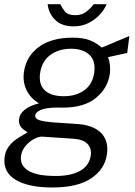

<svg xmlns="http://www.w3.org/2000/svg" viewBox="-20 -700 629 892"><path d="M223 171Q111 171 51.8 134.8Q-7.5 98.5 1.5 29.5Q5 2 19.8 -18Q34.5 -38 53 -51.2Q71.5 -64.5 87 -72.8Q102.5 -81 108 -85Q101 -90 90.5 -97.5Q80 -105 73 -117.2Q66 -129.5 69 -149Q71.5 -171 94.5 -190Q117.5 -209 161.5 -220Q123 -242 104 -280Q85 -318 91 -364Q100.5 -436.5 158.8 -480.8Q217 -525 318.5 -525Q366.5 -525 397.2 -513Q428 -501 452.5 -479Q460.5 -482 477.8 -489.2Q495 -496.5 515.5 -505.2Q536 -514 553.8 -521.2Q571.5 -528.5 581 -532.5L571 -454L482 -434.5Q495 -398.5 490.5 -358.5Q481 -290.5 426 -245.2Q371 -200 271.5 -200Q265.5 -200 258.2 -200Q251 -200 247 -200.5Q190 -199.5 167.5 -188.5Q145 -177.5 143.5 -164Q142.5 -148.5 162.5 -141.8Q182.5 -135 232 -131Q251.5 -129.5 278.5 -128Q305.5 -126.5 338 -124Q412 -119.5 448.8 -83.2Q485.5 -47 477 16Q467.5 85 404.5 128Q341.5 171 223 171ZM276.5 -253Q333.5 -253 372 -281Q410.5 -309 418 -363.5Q425 -418 395 -445.8Q365 -473.5 310 -473.5Q252.5 -473.5 213 -444Q173.5 -414.5 166 -358Q159.5 -307.5 188.2 -280.2Q217 -253 276.5 -253ZM239.5 117.5Q310.5 117.5 353 93.2Q395.5 69 402 20.5Q406 -11 386.2 -31.8Q366.5 -52.5 320.5 -55.5L179 -65Q161.5 -66.5 139 -54.8Q116.5 -43 98.8 -22.2Q81 -1.5 77.5 25.5Q72 68 111.2 92.8Q150.5 117.5 239.5 117.5ZM322 -577.5Q266 -577.5 235.8 -608.2Q205.5 -639 201.5 -680.5H260.5Q266.5 -666.5 280.5 -648Q294.5 -629.5 330 -629.5Q361.5 -629.5 382.2 -646.5Q403 -663.5 415.5 -680.5H475.5Q465 -655.5 443.5 -632Q422 -608.5 391.2 -593Q360.5 -577.5 322 -577.5Z"/></svg>

Font: Public Sans Light
Style: Italic
Weight: 300
Italic angle: -8°
Designer: The Public Sans project authors (U.S. Web Design System). Libre Franklin designed by Pablo Impallari and Rodrigo Fuenzal
Version: Version 1.007; ttfautohint (v1.8.1) -l 8 -r 50 -G 200 -x 14 